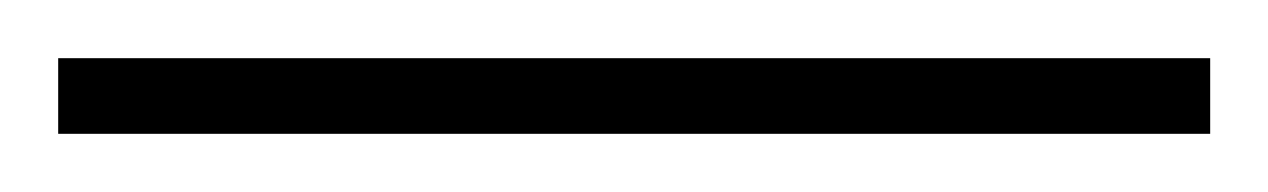

<svg xmlns="http://www.w3.org/2000/svg" viewBox="-22 71 436 66"><path d="M394 117V91H-2V117Z"/></svg>

Font: Noto Sans Condensed Thin
Style: Regular
Weight: 100
Width: 3
Designer: Monotype Design Team
Foundry: Monotype Imaging Inc.
Version: Version 2.013